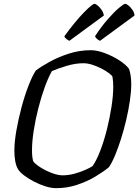

<svg xmlns="http://www.w3.org/2000/svg" viewBox="-20 -982 722 1002"><path d="M273 0Q248 0 217.5 -9.5Q187 -19 158 -34Q129 -49 106.5 -66Q84 -83 74 -99Q64 -116 59.5 -141Q55 -166 55 -196Q55 -241 65.5 -301Q76 -361 92.5 -422.5Q109 -484 129 -535.5Q149 -587 167 -614Q196 -636 241 -660.5Q286 -685 340.5 -702.5Q395 -720 454 -720Q486 -720 526.5 -705Q567 -690 602 -667.5Q637 -645 653 -623Q659 -607 662 -586Q665 -565 665 -542Q665 -505 658 -457Q651 -409 639 -357.5Q627 -306 611.5 -257Q596 -208 579.5 -169Q563 -130 548 -109Q520 -86 477.5 -60.5Q435 -35 382.5 -17.5Q330 0 273 0ZM307 -67Q337 -67 368.5 -75.5Q400 -84 425.5 -95.5Q451 -107 463 -115Q484 -145 503.5 -196Q523 -247 538 -307Q553 -367 562 -425.5Q571 -484 571 -529Q571 -543 570 -556.5Q569 -570 567 -581Q565 -588 549 -600Q533 -612 510 -624Q487 -636 462 -644Q437 -652 415 -652Q374 -652 328.5 -638.5Q283 -625 251 -611Q232 -578 213.5 -527Q195 -476 180 -417Q165 -358 156 -300.5Q147 -243 147 -198Q147 -180 148.5 -166Q150 -152 153 -141Q162 -127 189.5 -109.5Q217 -92 249.5 -79.5Q282 -67 307 -67ZM502 -769Q494 -772 486 -779Q478 -786 476 -793Q508 -842 541.5 -880.5Q575 -919 600.5 -940.5Q626 -962 633 -962Q640 -962 651 -953Q662 -944 671.5 -930Q681 -916 682 -901ZM342 -769Q335 -772 326.5 -778.5Q318 -785 316 -793Q373 -871 417.5 -916.5Q462 -962 473 -962Q479 -962 490 -953Q501 -944 510.5 -930Q520 -916 522 -901Z"/></svg>

Font: Texturina
Style: Italic
Weight: 400
Italic angle: -11°
Designer: Guillermo Torres Carreño
Foundry: Omnibus-Type
Version: Version 1.002; ttfautohint (v1.8.3)